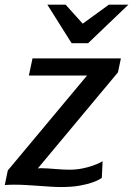

<svg xmlns="http://www.w3.org/2000/svg" viewBox="-37 -772 556 801"><path d="M120.6 -69.3Q123 -69.8 127.4 -70.1Q131.8 -70.3 136.2 -70.3Q147 -70.3 161.6 -69.3Q176.3 -68.4 192.1 -67.1Q208 -65.9 223.4 -64.9Q238.8 -64 251 -64Q280.8 -64 305.9 -69.1Q331.1 -74.2 349.6 -80.8Q368.2 -87.4 378.9 -92.8Q389.6 -98.1 391.1 -99.1L387.7 -29.8Q386.7 -29.3 377.2 -23.4Q367.7 -17.6 347.7 -10.5Q327.6 -3.4 295.7 2.4Q263.7 8.3 217.8 8.3Q197.8 8.3 174.3 6.8Q150.9 5.4 125.2 3.4Q99.6 1.5 73.5 0Q47.4 -1.5 22.5 -1.5Q2 -1.5 -17.1 0L-4.4 -61L326.2 -457H83.5L98.6 -528.3H467.3L455.1 -470.2ZM160.6 -752.4H236.8L308.1 -673.3L417 -752.4H498.5L330.6 -591.8H261.7Z"/></svg>

Font: Ufes Sans
Style: Italic
Weight: 400
Designer: Ricardo Esteves & Filipe Motta
Foundry: ProDesignUfes - Ricardo Esteves, Filipe Motta
Version: Version 2.0